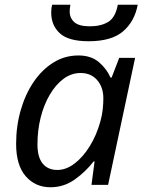

<svg xmlns="http://www.w3.org/2000/svg" viewBox="-20 -780 608 810"><path d="M193 10Q129 10 88.5 -36.5Q48 -83 48 -173Q48 -248 67.5 -315.5Q87 -383 122 -434.5Q157 -486 205 -516Q253 -546 311 -546Q364 -546 397 -518Q430 -490 446 -453H451L483 -536H550L436 0H366L379 -99H375Q341 -55 295 -22.5Q249 10 193 10ZM222 -63Q259 -63 294.5 -90Q330 -117 358.5 -163Q387 -209 403 -266Q411 -295 413.5 -319.5Q416 -344 416 -365Q416 -412 390 -442Q364 -472 320 -472Q281 -472 248 -447.5Q215 -423 190 -380.5Q165 -338 151.5 -284Q138 -230 138 -171Q138 -117 160 -90Q182 -63 222 -63ZM354 -606Q269 -606 232.5 -639.5Q196 -673 196 -727Q196 -746 200 -760H277Q274 -744 274 -732Q274 -704 293.5 -686.5Q313 -669 359 -669Q406 -669 436.5 -687.5Q467 -706 477 -760H561Q548 -690 499.5 -648Q451 -606 354 -606Z"/></svg>

Font: Noto Sans IKEA
Style: Italic
Weight: 400
Italic angle: -12°
Designer: Monotype Design Team
Foundry: Monotype Imaging Inc.
Version: Version 2.001